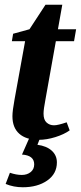

<svg xmlns="http://www.w3.org/2000/svg" viewBox="-20 -583 343 814"><path d="M209 -51.8Q225.6 -51.8 262.7 -64.5L275.4 -30.3Q251.5 -13.2 214.6 -1.7Q177.7 9.8 144.5 9.8Q90.8 9.8 61.8 -15.9Q32.7 -41.5 32.7 -90.3Q32.7 -112.8 41.5 -160.6L86.4 -408.2H30.3L35.6 -439.9L105 -459L172.9 -563H244.1L225.6 -459H302.7L293.9 -408.2H216.8L172.4 -159.7Q164.6 -119.6 164.6 -101.1Q164.6 -75.2 177.5 -63.5Q190.4 -51.8 209 -51.8ZM76.7 210.9Q37.6 210.9 3.9 196.8L22 149.4Q48.8 158.7 72.3 158.7Q95.2 158.7 110.1 146.5Q125 134.3 125 113.8Q125 75.7 73.2 72.3L115.2 -22.9H159.7L138.7 30.8Q177.7 36.1 199.5 55.9Q221.2 75.7 221.2 105.5Q221.2 153.8 180.2 182.4Q139.2 210.9 76.7 210.9Z"/></svg>

Font: Tinos
Style: Bold Italic
Weight: 700
Italic angle: -16.333°
Designer: Steve Matteson
Foundry: Monotype Imaging Inc.
Version: Version 1.23